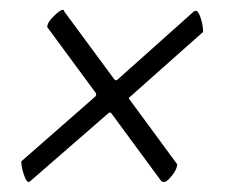

<svg xmlns="http://www.w3.org/2000/svg" viewBox="-20 -439 466 391"><path d="M38.1 -68.4Q33.7 -68.4 28.6 -83.5Q23.4 -98.6 23.4 -110.4L173.8 -242.2Q175.8 -244.1 175.8 -245.1Q175.8 -249 174.8 -250L76.2 -383.8Q76.2 -393.1 89.4 -406Q102.5 -418.9 107.4 -418.9Q109.4 -418.9 109.9 -418.5Q110.4 -418 110.6 -416.7Q110.8 -415.5 111.3 -415L212.9 -277.3Q214.8 -275.4 216.8 -275.4L218.8 -276.4L373 -414.1Q376 -417 378.9 -417Q383.8 -417 388.7 -402.3Q393.6 -387.7 393.6 -374L244.1 -241.2L242.2 -239.3Q242.2 -238.3 243.2 -237.3L340.8 -104.5Q340.8 -94.7 330.3 -81.5Q319.8 -68.4 314.5 -68.4Q309.1 -68.4 307.6 -71.3L207 -208Q205.1 -210 204.1 -210Q202.1 -210 200.2 -208L43 -71.3Q40 -68.4 38.1 -68.4Z"/></svg>

Font: Amiri
Style: Bold Slanted
Weight: 700
Italic angle: 9°
Designer: Khaled Hosny
Version: Version 000.107